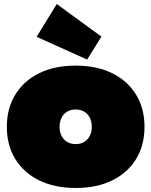

<svg xmlns="http://www.w3.org/2000/svg" viewBox="-20 -920 752 954"><path d="M262 -900 484 -738 413 -624 162 -737ZM356 14Q251 14 174.2 -24Q97.5 -62 55.8 -130.2Q14 -198.5 14 -290Q14 -381 55.8 -449.5Q97.5 -518 174.2 -556Q251 -594 356 -594Q461 -594 537.8 -556Q614.5 -518 656.2 -449.5Q698 -381 698 -290Q698 -198.5 656.5 -130.2Q615 -62 538.2 -24Q461.5 14 356 14ZM356 -204Q380.5 -204 398.5 -215Q416.5 -226 426.2 -245.2Q436 -264.5 436 -290Q436 -315.5 426.2 -335Q416.5 -354.5 398.5 -365.2Q380.5 -376 356 -376Q331.5 -376 313.5 -365.2Q295.5 -354.5 285.8 -335Q276 -315.5 276 -290Q276 -264.5 285.8 -245.2Q295.5 -226 313.5 -215Q331.5 -204 356 -204Z"/></svg>

Font: Hepta Slab ExtraLight Black
Style: Regular
Weight: 900
Version: Version 1.102